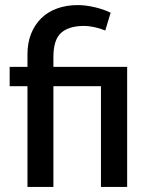

<svg xmlns="http://www.w3.org/2000/svg" viewBox="-20 -735 583 755"><path d="M377 0V-396H190V0H88V-396H18V-472H88V-522Q88 -566 102 -601.5Q116 -637 141.5 -662.5Q167 -688 204 -701.5Q241 -715 286 -715Q317 -715 353 -706.5Q389 -698 415 -685L394 -615Q375 -623 352.5 -628Q330 -633 310 -633Q251 -633 220.5 -606Q190 -579 190 -511V-472H480V0Z"/></svg>

Font: Mukta Vaani Medium
Style: Regular
Weight: 500
Designer: Noopur Datye, Girish Dalvi, Yashodeep Gholap, Pallavi Karambelkar
Foundry: Ek Type
Version: Version 2.538;PS 1.000;hotconv 16.6.51;makeotf.lib2.5.65220;